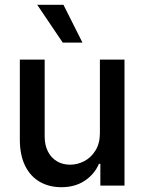

<svg xmlns="http://www.w3.org/2000/svg" viewBox="-20 -781 607 808"><path d="M400.4 -530.3H503.9V0H402.3V-91.8H396.5Q377.4 -47.4 336.4 -20.3Q295.4 6.8 238.3 6.8Q186.5 6.8 147 -16.1Q107.4 -39.1 85.4 -84Q63.5 -128.9 63.5 -193.4V-530.3H168V-206.1Q168 -170.4 181.6 -143.6Q195.3 -116.7 219.5 -102.3Q243.7 -87.9 275.4 -87.9Q305.7 -87.9 334.5 -102.8Q363.3 -117.7 381.8 -147.7Q400.4 -177.7 400.4 -220.7ZM136.7 -760.7H247.1L327.1 -601.6H244.1Z"/></svg>

Font: Pretendard GOV Medium
Style: Regular
Weight: 500
Designer: Base glyphs from Inter by Rasmus Andersson; Hangeul glyphs from Noto Sans CJK(Source Han Sans) by Jang Soo-young and Kan
Foundry: Kil Hyung-jin
Version: Version 1.309